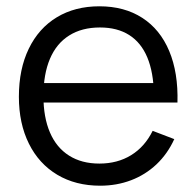

<svg xmlns="http://www.w3.org/2000/svg" viewBox="-20 -575 624 610"><path d="M40 -267.7Q40 -355.3 71.4 -420.2Q102.8 -485.2 160.5 -520.1Q218.2 -555 295.7 -555Q375 -555 431.8 -518.4Q488.7 -481.8 517.6 -412.9Q546.5 -344 543.8 -249.3H469V-275.3Q467.7 -345.5 448 -392.6Q428.3 -439.7 390.5 -463.7Q352.7 -487.7 297.7 -487.7Q240 -487.7 199.7 -462.2Q159.3 -436.8 138.7 -388.2Q118 -339.5 118 -270Q118 -202.2 138.7 -154.1Q159.3 -106 199.3 -80.7Q239.3 -55.3 295.7 -55.3Q353.2 -55.3 396.6 -82Q440 -108.7 465 -159.3L533.7 -133Q512.3 -86.2 477.2 -52.9Q442 -19.7 396.3 -2.3Q350.7 15 298.3 15Q220.3 15 161.9 -19.8Q103.5 -54.7 71.8 -118.7Q40 -182.7 40 -267.7ZM92 -311H504.7V-249.3H92Z"/></svg>

Font: Tap Sans
Style: Regular
Weight: 400
Designer: Tap Payments
Foundry: Tap Payments
Version: Version 1.001;Glyphs 3.1.2 (3151)